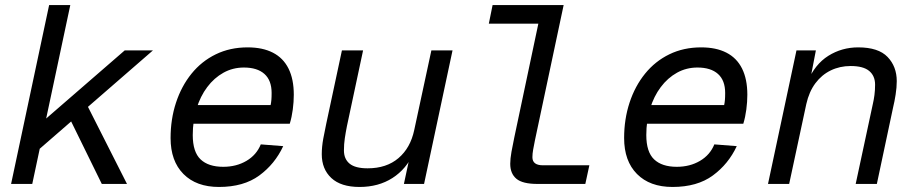

<svg xmlns="http://www.w3.org/2000/svg" viewBox="-20 -730 3640 762"><path d="M24 0 175 -710H259L108 0ZM384 0 256 -261 323 -318 484 0ZM122 -126 144 -243 475 -530H587Z M849 12Q759 12 708 -39.5Q657 -91 657 -182Q657 -257 678.5 -322.5Q700 -388 740 -437.5Q780 -487 836.5 -514.5Q893 -542 963 -542Q1022 -542 1063 -521Q1104 -500 1125 -458Q1146 -416 1146 -354Q1146 -326 1142 -295.5Q1138 -265 1130 -239H735L751 -313H1054Q1056 -322 1057 -333Q1058 -344 1058 -361Q1058 -411 1029.5 -436.5Q1001 -462 948 -462Q904 -462 867 -441.5Q830 -421 802.5 -384.5Q775 -348 760 -299Q745 -250 745 -194Q745 -127 776 -97.5Q807 -68 866 -68Q918 -68 958 -91.5Q998 -115 1015 -157L1104 -150Q1071 -79 1009 -33.5Q947 12 849 12Z M1407 12Q1333 12 1295 -23.5Q1257 -59 1257 -118Q1257 -147 1263 -180Q1269 -213 1275 -240L1337 -530H1421L1357 -230Q1352 -205 1348.5 -181.5Q1345 -158 1345 -133Q1345 -99 1367.5 -80.5Q1390 -62 1439 -62Q1514 -62 1561.5 -102.5Q1609 -143 1624 -214L1692 -530H1776L1663 0H1583L1611 -131L1622 -124Q1593 -59 1537.5 -23.5Q1482 12 1407 12Z M2113 0Q2054 0 2029.5 -20.5Q2005 -41 2005 -80Q2005 -100 2010 -128Q2015 -156 2021 -184L2125 -676L2158 -636H1920L1935 -710H2217L2103 -173Q2099 -153 2096 -136.5Q2093 -120 2093 -106Q2093 -90 2103.5 -82Q2114 -74 2135 -74H2319L2303 0Z M2649 12Q2559 12 2508 -39.5Q2457 -91 2457 -182Q2457 -257 2478.5 -322.5Q2500 -388 2540 -437.5Q2580 -487 2636.5 -514.5Q2693 -542 2763 -542Q2822 -542 2863 -521Q2904 -500 2925 -458Q2946 -416 2946 -354Q2946 -326 2942 -295.5Q2938 -265 2930 -239H2535L2551 -313H2854Q2856 -322 2857 -333Q2858 -344 2858 -361Q2858 -411 2829.5 -436.5Q2801 -462 2748 -462Q2704 -462 2667 -441.5Q2630 -421 2602.5 -384.5Q2575 -348 2560 -299Q2545 -250 2545 -194Q2545 -127 2576 -97.5Q2607 -68 2666 -68Q2718 -68 2758 -91.5Q2798 -115 2815 -157L2904 -150Q2871 -79 2809 -33.5Q2747 12 2649 12Z M3028 0 3141 -530H3218L3192 -395L3184 -404Q3214 -475 3267.5 -508.5Q3321 -542 3386 -542Q3466 -542 3502.5 -504Q3539 -466 3539 -408Q3539 -383 3534.5 -354.5Q3530 -326 3525 -306L3460 0H3376L3444 -317Q3448 -334 3450.5 -353Q3453 -372 3453 -394Q3453 -429 3429.5 -448.5Q3406 -468 3356 -468Q3313 -468 3277 -450.5Q3241 -433 3216 -399.5Q3191 -366 3180 -317L3112 0Z"/></svg>

Font: Geist Mono
Style: Italic
Weight: 400
Italic angle: -12°
Monospace: yes
Designer: Basement.studio, Andrés Briganti, Mateo Zaragoza
Foundry: Basement.studio, Vercel, Andrés Briganti, Guido Ferreyra, Mateo Zaragoza
Version: Version 1.500